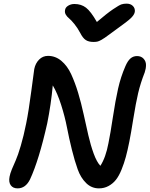

<svg xmlns="http://www.w3.org/2000/svg" viewBox="-20 -1015 817 1048"><path d="M670.9 -995.1Q692.9 -995.1 705.6 -982.2Q718.3 -969.2 715.8 -950.2Q713.4 -935.1 695.6 -917.2Q677.7 -899.4 615.2 -855Q601.6 -845.2 580.1 -829.3Q558.6 -813.5 551.5 -808.6Q544.4 -803.7 532 -796.6Q519.5 -789.6 510.7 -787.8Q502 -786.1 490.2 -786.1Q463.9 -786.1 448 -796.6Q432.1 -807.1 418 -835Q403.3 -862.8 385.7 -884.3Q368.2 -905.8 356.7 -915Q345.2 -924.3 338.9 -935.5Q332.5 -946.8 335 -960Q336.9 -974.6 352.1 -983.9Q367.2 -993.2 386.2 -993.2Q423.3 -993.2 449.5 -973.1Q475.6 -953.1 508.8 -895Q563 -941.4 596.9 -964.4Q630.9 -987.3 643.1 -991.2Q655.3 -995.1 670.9 -995.1ZM76.2 13.2Q50.8 13.2 38.6 -3.9Q26.4 -21 32.2 -50.8Q35.2 -67.4 44.9 -91.3Q54.7 -115.2 66.2 -140.6Q77.6 -166 93.5 -219.7Q109.4 -273.4 123 -341.8Q136.7 -409.2 151.1 -519.8Q165.5 -630.4 167 -638.2Q173.3 -669.4 193.4 -689.7Q213.4 -710 242.2 -710Q282.7 -710 315.2 -682.6Q347.7 -655.3 368.7 -609.6Q389.6 -564 406.5 -508.3Q423.3 -452.6 436.5 -391.6Q449.7 -330.6 462.2 -276.6Q474.6 -222.7 491.2 -177Q507.8 -131.3 527.8 -109.9Q557.1 -154.8 571.8 -232.9Q582.5 -284.7 596.2 -375.5Q609.9 -466.3 624.5 -531Q639.2 -595.7 664.1 -652.8Q676.8 -682.6 691.9 -695.8Q707 -709 728 -709Q750.5 -709 763.7 -694.6Q776.9 -680.2 776.9 -660.4Q776.9 -640.6 770 -620.1Q747.1 -562 734.1 -506.8Q721.2 -451.7 708 -368.9Q694.8 -286.1 686 -242.2Q676.3 -193.4 666.7 -158.2Q657.2 -123 643.3 -88.9Q629.4 -54.7 612.8 -33.7Q596.2 -12.7 572.5 0.2Q548.8 13.2 520 13.2Q479.5 13.2 450 -15.9Q420.4 -44.9 404.1 -90.6Q387.7 -136.2 372.3 -198.2Q356.9 -260.3 345.5 -319.6Q334 -378.9 313.7 -442.6Q293.5 -506.3 268.1 -548.8Q258.3 -443.8 237.8 -341.8Q192.9 -141.6 144 -36.1Q119.6 13.2 76.2 13.2Z"/></svg>

Font: Shantell Sans Normal
Style: Italic
Weight: 500
Italic angle: -11.31°
Designer: Stephen Nixon, Anya Danilova, Shantell Martin
Foundry: Arrow Type
Version: Version 1.006;[559af2be0]